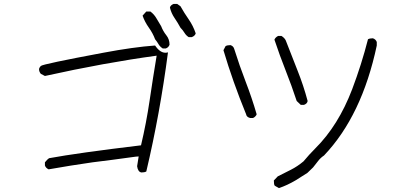

<svg xmlns="http://www.w3.org/2000/svg" viewBox="-20 -867 2040 983"><path d="M829 -619H813Q799 -628 791.5 -641Q784 -654 774 -666Q763 -696 742 -725.5Q721 -755 710 -787L729 -808H750Q769 -794 781 -773L805 -733Q815 -707 831.5 -686.5Q848 -666 848 -638Q843 -624 829 -619ZM704 16Q686 13 682 -16L690 -66Q679 -66 653 -62Q553 -48 454 -36Q342 -20 229 0Q214 -7 210 -20V-36Q224 -53 231 -57Q377 -84 702 -123Q729 -237 746 -352.5Q763 -468 782 -582Q517 -546 210 -478L189 -489Q180 -500 180 -512Q180 -520 189.5 -529.5Q199 -539 509 -597Q663 -626 774 -634Q799 -597 827 -597Q833 -597 840 -599Q799 -285 729 11Q720 16 704 16ZM962 -677H946Q933 -685 924.5 -699Q916 -713 904 -725Q890 -751 873.5 -775Q857 -799 850 -828Q852 -840 869 -847H887L904 -835Q923 -801 946 -768Q969 -735 982 -696Q978 -683 962 -677Z M1536 -330H1520L1499 -350Q1473 -429 1442.5 -506Q1412 -583 1385 -664Q1390 -676 1404 -683H1421Q1437 -673 1443 -660Q1473 -582 1503.5 -505.5Q1534 -429 1555 -350Q1553 -336 1536 -330ZM1275 -263H1260Q1242 -268 1240 -282Q1171 -451 1124 -610L1135 -631Q1144 -636 1160 -636Q1175 -631 1179 -617Q1206 -531 1238 -448Q1270 -365 1294 -282Q1293 -277 1286.5 -270.5Q1280 -264 1275 -263ZM1408 96 1387 84Q1382 79 1382 57L1402 36Q1436 19 1469.5 2Q1503 -15 1534 -41Q1562 -75 1594 -107Q1712 -224 1783 -410Q1831 -537 1864 -666Q1873 -671 1889 -671Q1904 -666 1909 -652V-634Q1833 -275 1639 -71Q1621 -59 1608.5 -42.5Q1596 -26 1583 -10L1554 18L1494 56Q1450 82 1408 96Z"/></svg>

Font: Yozai
Style: Regular
Weight: 400
Designer: LXGW / Y.OzVox
Foundry: LXGW / Y.OzVox
Version: Version 0.861;October 22, 2024